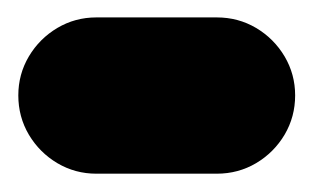

<svg xmlns="http://www.w3.org/2000/svg" viewBox="-88 -262 350 215"><g transform="rotate(-90 87.5 -155.0)"><path d="M0 -87.7H175V-222.7H0ZM87.7 -175Q63.7 -175 43.7 -163.2Q23.7 -151.3 11.8 -131.3Q0 -111.3 0 -87.7Q0 -63.7 11.8 -43.7Q23.7 -23.7 43.7 -11.8Q63.7 0 87.7 0Q111.3 0 131.3 -11.8Q151.3 -23.7 163.2 -43.7Q175 -63.7 175 -87.7Q175 -111.3 163.2 -131.3Q151.3 -151.3 131.3 -163.2Q111.3 -175 87.7 -175ZM87.7 -310Q63.7 -310 43.7 -298.2Q23.7 -286.3 11.8 -266.3Q0 -246.3 0 -222.7Q0 -198.7 11.8 -178.7Q23.7 -158.7 43.7 -146.8Q63.7 -135 87.7 -135Q111.3 -135 131.3 -146.8Q151.3 -158.7 163.2 -178.7Q175 -198.7 175 -222.7Q175 -246.3 163.2 -266.3Q151.3 -286.3 131.3 -298.2Q111.3 -310 87.7 -310Z"/></g></svg>

Font: Wavefont Thin
Style: Regular
Weight: 100
Monospace: yes
Version: Version 3.005;gftools[0.9.33]